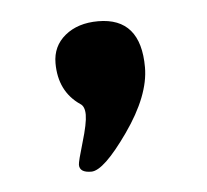

<svg xmlns="http://www.w3.org/2000/svg" viewBox="-31 -158 315 292"><g transform="rotate(-5 126.5 -12.5)"><path d="M58 -68Q58 -94 77.5 -110Q97 -126 128 -126Q193 -126 193 -50Q193 -7 155 47Q117 101 98 101Q80 101 80 89Q80 84 88.5 55.5Q97 27 97 14Q97 1 90 -3Q58 -25 58 -68Z"/></g></svg>

Font: Happy Monkey
Style: Regular
Weight: 400
Version: Version 1.001